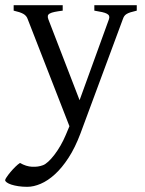

<svg xmlns="http://www.w3.org/2000/svg" viewBox="-33 -474 556 738"><path d="M492.7 -433.1Q478 -429.7 468.8 -426.8Q459.5 -423.8 453.6 -420.2Q447.8 -416.5 444.6 -411.9Q441.4 -407.2 439 -399.9L275.9 40Q255.4 94.2 230.2 132.8Q205.1 171.4 178 196Q150.9 220.7 123.5 232.4Q96.2 244.1 71.8 244.1Q53.2 244.1 37.6 241.7Q22 239.3 10.7 235.6Q-0.5 231.9 -6.8 227.3Q-13.2 222.7 -13.2 218.3Q-13.2 215.3 -7.3 206.5Q-1.5 197.8 7.3 187.3Q16.1 176.8 26.1 167Q36.1 157.2 43.9 152.3Q67.4 166 90.6 167Q113.8 168 131.8 161.1Q140.6 158.2 152.3 147.5Q164.1 136.7 176 121.1Q188 105.5 199.5 85.7Q210.9 65.9 219.7 44.9L233.9 11.2L73.7 -399.9Q69.3 -413.6 56.6 -420.7Q43.9 -427.7 19.5 -433.1V-454.1H208V-433.1Q189 -430.7 177 -428.2Q165 -425.8 158.4 -422.1Q151.9 -418.5 150.9 -413.1Q149.9 -407.7 152.8 -399.9L272.9 -88.9L385.7 -399.9Q388.2 -407.2 386.5 -412.4Q384.8 -417.5 378.2 -421.1Q371.6 -424.8 359.6 -427.5Q347.7 -430.2 329.6 -433.1V-454.1H492.7Z"/></svg>

Font: Gentium Plus Cyr
Style: Regular
Weight: 400
Designer: J. Victor Gaultney, Annie Olsen, Iska Routamaa, Becca Hirsbrunner
Foundry: SIL International
Version: Version 5.000